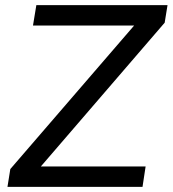

<svg xmlns="http://www.w3.org/2000/svg" viewBox="-20 -725 670 745"><path d="M9 0 20 -69 529 -659 530 -626H108L121 -705H630L619 -637L110 -46L109 -79H545L533 0Z"/></svg>

Font: Nunito Sans 12pt ExtraLight 12pt Medium
Style: Italic
Weight: 500
Italic angle: -9°
Version: Version 3.101;gftools[0.9.27]